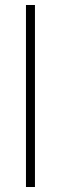

<svg xmlns="http://www.w3.org/2000/svg" viewBox="-20 -749 246 769"><path d="M120 0H84V-729H120Z"/></svg>

Font: Storia Sans Thin
Style: Regular
Weight: 100
Designer: Accademia di Belle Arti di Urbino and others
Foundry: Accademia di Belle Arti di Urbino and others.
Version: Version 60.001;May 25, 2020;FontCreator 12.0.0.2522 64-bit